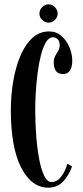

<svg xmlns="http://www.w3.org/2000/svg" viewBox="-20 -856 382 886"><path d="M202.5 10Q125.5 10 77.8 -82.5Q30 -175 30 -349Q30 -415.5 40.8 -479.8Q51.5 -544 73.2 -596.2Q95 -648.5 128.2 -679.8Q161.5 -711 206.5 -711Q239.5 -711 263.5 -690Q287.5 -669 300.5 -637.8Q313.5 -606.5 313.5 -575.5Q313.5 -548 303.2 -531.2Q293 -514.5 271.5 -514.5Q248 -514.5 238 -528.8Q228 -543 228 -568Q228 -585.5 234.8 -597.8Q241.5 -610 248.5 -621.5Q255.5 -633 255.5 -649Q255.5 -665.5 246.2 -674.8Q237 -684 225 -684Q206 -684 192.2 -661.5Q178.5 -639 169 -602Q159.5 -565 153.8 -520.5Q148 -476 145.2 -431.5Q142.5 -387 142.5 -350Q142.5 -287 147.2 -227.2Q152 -167.5 161.2 -119.8Q170.5 -72 184.5 -44Q198.5 -16 217 -16Q244 -16 263.2 -42Q282.5 -68 290.5 -100.5L312.5 -88Q298 -46.5 271.2 -18.2Q244.5 10 202.5 10ZM204.5 -751.5Q187.5 -751.5 174.8 -764Q162 -776.5 162 -793Q162 -810.5 174.8 -823.2Q187.5 -836 204.5 -836Q220.5 -836 233.2 -823.2Q246 -810.5 246 -793Q246 -776.5 233.2 -764Q220.5 -751.5 204.5 -751.5Z"/></svg>

Font: Imbue 50pt SemiBold
Style: Regular
Weight: 600
Designer: Tyler Finck
Foundry: Etcetera Type Company
Version: Version 1.102; ttfautohint (v1.8.3)